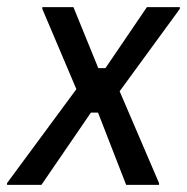

<svg xmlns="http://www.w3.org/2000/svg" viewBox="-49 -520 526 540"><path d="M-29.2 0V-5L165.8 -269.2L70 -495V-500H157.5L227.5 -328.3H247.5L364.2 -500H456.7V-495L287.5 -263.3L398.3 -5V0H305.8L226.7 -203.3H206.7L67.5 0Z"/></svg>

Font: Familjen Grotesk
Style: Italic
Weight: 400
Italic angle: -9.46201°
Designer: Anders Wikstroem, Jonas Baeckman, Matilda Gysing, Kristian Moeller
Foundry: Familjen STHLM AB
Version: Version 2.000